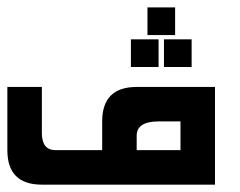

<svg xmlns="http://www.w3.org/2000/svg" viewBox="-20 -502 653 522"><path d="M470.7 -93.8V-171.9H411.1Q351.6 -171.9 351.6 -132.8V-93.8ZM93.8 0Q0 0 0 -93.8V-265.6H93.8V-140.6Q93.8 -93.8 130.9 -93.8H257.8V-171.9Q257.8 -265.6 351.6 -265.6H564.5V0ZM335.9 -319.8V-395H411.1V-319.8ZM425.8 -319.8V-395H501V-319.8ZM380.9 -406.7V-481.9H456.1V-406.7Z"/></svg>

Font: Aswaq
Style: Regular
Weight: 400
Designer: Husham Jawad
Version: Version 1.000;November 3, 2021;FontCreator 14.0.0.2814 32-bi